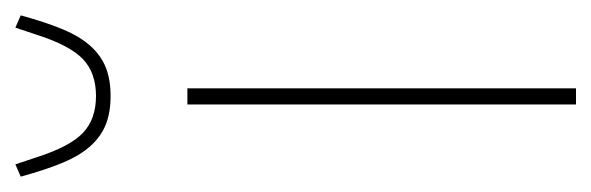

<svg xmlns="http://www.w3.org/2000/svg" viewBox="-280 -490 770 250"><g transform="rotate(-90 105.0 -365.0)"><path d="M94 0V-506H115V0ZM105 -606Q84 -606 68.5 -612Q53 -618 40.5 -631.5Q28 -645 18.5 -667.5Q9 -690 0 -723L16 -730L25 -703Q39 -659 57 -642Q75 -625 105 -625Q135 -625 153 -642Q171 -659 185 -703L194 -730L210 -723Q201 -690 191.5 -667.5Q182 -645 169.5 -631.5Q157 -618 141.5 -612Q126 -606 105 -606Z"/></g></svg>

Font: IBM Plex Sans Condensed Thin
Style: Regular
Weight: 100
Width: 3
Designer: Mike Abbink, Paul van der Laan, Pieter van Rosmalen
Foundry: Bold Monday
Version: Version 1.3